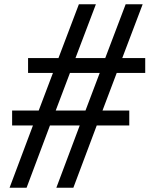

<svg xmlns="http://www.w3.org/2000/svg" viewBox="-20 -743 728 903"><path d="M663 -470V-400H529L462 -223H588V-153H435L325 140H245L355 -153H215L105 140H25L135 -153H37V-223H162L229 -400H112V-470H255L351 -723H431L335 -470H475L571 -723H651L555 -470ZM242 -223H382L449 -400H309Z"/></svg>

Font: Keania One
Style: Regular
Weight: 400
Designer: Julia Petretta
Foundry: Julia Petretta
Version: Version 1.003